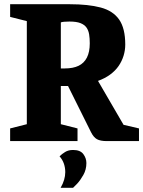

<svg xmlns="http://www.w3.org/2000/svg" viewBox="-20 -668 678 909"><path d="M28 0V-60L107 -80V-568L28 -588V-648H310Q398 -648 456.5 -632.5Q515 -617 544 -575.5Q573 -534 573 -457Q573 -430 565 -404Q557 -378 541.5 -355.5Q526 -333 501.5 -315Q477 -297 444 -285L565 -77L638 -60V0H486Q455 0 439 -9Q423 -18 411 -42L302 -261H268V-80L347 -60V0ZM268 -344H287Q326 -344 352 -356.5Q378 -369 391.5 -395.5Q405 -422 405 -463Q405 -486 402 -505Q399 -524 389.5 -537.5Q380 -551 361 -558.5Q342 -566 309 -566Q295 -566 284 -565Q273 -564 268 -562ZM267 221Q289 183 289 147Q289 126 282.5 107Q276 88 262 72Q273 61 288.5 51.5Q304 42 326 42Q360 42 374.5 61.5Q389 81 389 104Q389 135 374.5 160.5Q360 186 345 202Q330 218 326 221Z"/></svg>

Font: Faustina Light ExtraBold
Style: Regular
Weight: 800
Version: Version 1.200